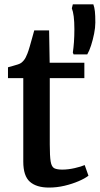

<svg xmlns="http://www.w3.org/2000/svg" viewBox="-20 -836 450 866"><path d="M201 10Q144.5 10 114.8 -16.2Q85 -42.5 85 -107V-483.5H16V-532.5Q26.5 -535.5 38.5 -538.8Q50.5 -542 61 -545.5Q71.5 -549 77 -553.5Q83 -558.5 87.5 -564Q92 -569.5 95.8 -576.8Q99.5 -584 103.5 -594Q108.5 -606.5 114.2 -626.5Q120 -646.5 125.5 -666.5Q131 -686.5 134.5 -699H201.5L204 -553H360.5V-483.5H204.5V-184.5Q204.5 -132 208.5 -107.8Q212.5 -83.5 224.8 -77.2Q237 -71 261 -71Q287.5 -71 317 -77.8Q346.5 -84.5 362 -91.5L379 -43.5Q363 -31 334.5 -18.8Q306 -6.5 271.2 1.8Q236.5 10 201 10ZM373.5 -590.5H312L308.5 -599Q311.5 -618.5 313.5 -645.5Q315.5 -672.5 315.5 -704.5Q315.5 -738.5 312.5 -761.8Q309.5 -785 304 -798.5L308.5 -816.5H401Q406 -803 408 -784.8Q410 -766.5 410 -734Q410 -712 404.5 -684.2Q399 -656.5 390.8 -631Q382.5 -605.5 373.5 -590.5Z"/></svg>

Font: Merriweather 24pt SemiBold
Style: Regular
Weight: 600
Designer: Eben Sorkin
Foundry: Eben Sorkin
Version: Version 2.100